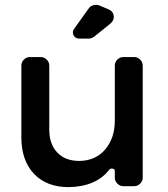

<svg xmlns="http://www.w3.org/2000/svg" viewBox="-20 -767 693 791"><path d="M368 -616Q357 -608 346 -608H307Q290 -608 283 -622Q276 -636 286 -649L346 -733Q352 -742 364.5 -745.5Q377 -749 388 -745L426 -729Q446 -721 448.5 -702Q451 -683 434 -669ZM533 -532Q547 -532 557.5 -521.5Q568 -511 568 -497V-35Q568 -21 557.5 -10.5Q547 0 533 0H488Q474 0 463.5 -10.5Q453 -21 453 -35V-63Q453 -70 444.5 -72Q436 -74 431 -69Q377 2 263 4Q172 4 120 -51Q68 -106 68 -201V-497Q68 -511 78.5 -521.5Q89 -532 103 -532H148Q162 -532 172.5 -521.5Q183 -511 183 -497V-233Q183 -173 216 -138.5Q249 -104 307 -104Q374 -105 413.5 -151.5Q453 -198 453 -270V-497Q453 -511 463.5 -521.5Q474 -532 488 -532Z"/></svg>

Font: Trueno
Style: Round
Weight: 400
Designer: Julieta Ulanovsky, Jasper
Foundry: Julieta Ulanovsky, Cannot Into Space Fonts
Version: Version 3.001